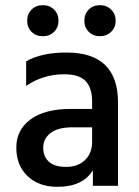

<svg xmlns="http://www.w3.org/2000/svg" viewBox="-20 -718 539 742"><path d="M237 -515Q436 -515 436 -322V0H339V-60Q300 4 202 4Q130 4 86.5 -37.5Q43 -79 43 -147.5Q43 -216 98 -256.5Q153 -297 252 -297H336V-326Q336 -378 311 -404.5Q286 -431 228 -431Q147 -431 81 -386V-481Q140 -515 237 -515ZM336 -226H260Q204 -226 175.5 -204Q147 -182 147 -147.5Q147 -113 169 -93Q191 -73 236 -73Q281 -73 308.5 -99.5Q336 -126 336 -169ZM206 -638Q206 -612 189 -595Q172 -578 145.5 -578Q119 -578 102 -595Q85 -612 85 -638Q85 -664 102 -681Q119 -698 145.5 -698Q172 -698 189 -681Q206 -664 206 -638ZM409.5 -595Q392 -578 366 -578Q340 -578 323 -595Q306 -612 306 -638Q306 -664 323 -681Q340 -698 366 -698Q392 -698 409.5 -681Q427 -664 427 -638Q427 -612 409.5 -595Z"/></svg>

Font: Hind Medium
Style: Regular
Weight: 500
Designer: Manushi Parikh, Satya Rajpurohit
Foundry: Indian Type Foundry
Version: Version 1.201;PS 1.0;hotconv 1.0.78;makeotf.lib2.5.61930; tt